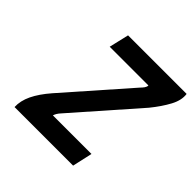

<svg xmlns="http://www.w3.org/2000/svg" viewBox="-176 -852 1013 1013"><g transform="rotate(45 331.0 -345.5)"><path d="M224 -691H661Q667 -649 641 -600.5Q615 -552 572 -499L268 -153Q255 -139 249.5 -129Q244 -119 242 -112H530L505 0H68Q66 -45 88.5 -92Q111 -139 157 -192L462 -539Q473 -550 480 -560Q487 -570 487 -580H198Z"/></g></svg>

Font: Panefresco 800wt
Style: Italic
Weight: 800
Foundry: Campivisivi & Chank Co
Version: Version 1.001